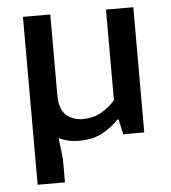

<svg xmlns="http://www.w3.org/2000/svg" viewBox="-48 -516 641 721"><g transform="rotate(-5 272.5 -155.5)"><path d="M378 -472H481V0H402L389 -57H385Q361 -31 324.5 -10.5Q288 10 234 10Q192 10 159 -7L168 73V161H65V-472H168V-169Q168 -114 193.5 -92Q219 -70 255 -70Q294 -70 324 -86.5Q354 -103 378 -130Z"/></g></svg>

Font: Mukta Medium
Style: Regular
Weight: 500
Designer: Girish Dalvi and Yashodeep Gholap
Foundry: Ek Type
Version: Version 2.538;PS 1.002;hotconv 16.6.51;makeotf.lib2.5.65220;